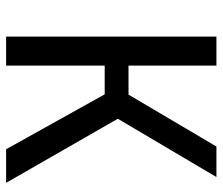

<svg xmlns="http://www.w3.org/2000/svg" viewBox="-70 -659 729 629"><g transform="rotate(90 294.5 -344.5)"><path d="M369 -366 579 0H469L289 -323H195V0H100V-689H195V-401H290L460 -689H560Z"/></g></svg>

Font: FiraGOUPP
Style: Medium
Weight: 400
Designer: bBox Type
Foundry: bBox Type GmbH
Version: Version 1.001